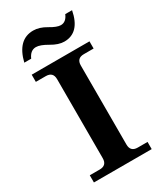

<svg xmlns="http://www.w3.org/2000/svg" viewBox="-232 -1041 964 1130"><g transform="rotate(-30 250.0 -476.5)"><path d="M449.2 0H56.6V-48.8H124Q172.9 -48.8 172.9 -97.7V-634.8Q172.9 -683.6 124 -683.6H56.6V-732.4H449.2V-683.6H382.8Q334 -683.6 334 -634.8V-97.7Q334 -48.8 382.8 -48.8H449.2ZM321.3 -804.7Q282.2 -804.7 234.9 -832.8Q187.5 -860.8 158.7 -860.8Q120.6 -860.8 101.1 -815.4H54.2Q87.9 -953.1 193.4 -953.1Q235.4 -953.1 280.5 -926Q325.7 -898.9 351.6 -898.9Q387.7 -898.9 405.8 -942.4H452.1Q425.8 -804.7 321.3 -804.7Z"/></g></svg>

Font: Munson
Style: Bold
Weight: 700
Designer: Paul James MIller
Foundry: High-Logic / Made with FontCreator
Version: Version 2.10;May 5, 2019;FontCreator 11.5.0.2430 64-bit